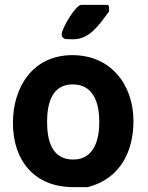

<svg xmlns="http://www.w3.org/2000/svg" viewBox="-20 -760 605 787"><path d="M33 -256C33 -101 122 7 280 7H340C472 -27 527 -138 527 -264C527 -413 434 -534 277 -534C115 -534 33 -404 33 -256ZM173 -260C173 -333 191 -414 278 -414C365 -414 387 -335 387 -260C387 -188 366 -106 280 -106C192 -106 173 -185 173 -260ZM233 -620C233 -610 235 -606 247 -600C252 -600 275 -599 280 -599C349 -599 388 -661 427 -713V-723C427 -727 428 -740 420 -740H313C290 -740 233 -643 233 -620Z"/></svg>

Font: Asimov Print
Style: C
Weight: 500
Designer: Google
Version: Version 2.000980: 2014